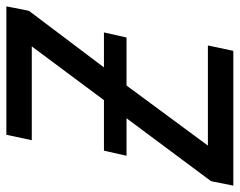

<svg xmlns="http://www.w3.org/2000/svg" viewBox="-106 -659 754 604"><g transform="rotate(-90 271.0 -357.0)"><path d="M-11 0 3 -70 201 -336H83L99 -407H258L427 -634H132L149 -714H553L539 -643L361 -407H471L455 -336H304L115 -80H430L413 0Z"/></g></svg>

Font: Noto Sans Display
Style: Italic
Weight: 400
Italic angle: -12°
Designer: Monotype Design Team
Foundry: Monotype Imaging Inc.
Version: Version 2.003